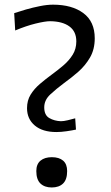

<svg xmlns="http://www.w3.org/2000/svg" viewBox="-20 -808 487 839"><path d="M226.6 -231Q166 -231 132.1 -259.5Q98.1 -288.1 98.1 -335.4Q98.1 -369.1 113.8 -394.5Q129.4 -419.9 154.3 -441.2Q179.2 -462.4 206.5 -482.4Q233.4 -502 257.8 -522.9Q282.2 -543.9 297.9 -569.3Q313.5 -594.7 313.5 -627Q313.5 -670.4 283.2 -692.6Q252.9 -714.8 198.7 -715.3Q177.7 -715.3 135.7 -705.1Q93.8 -694.8 46.4 -674.8L42 -750.5Q63.5 -757.8 93 -766.4Q122.6 -774.9 154.1 -781.2Q185.5 -787.6 211.9 -787.6Q294.4 -787.6 344.2 -750.7Q394 -713.9 394 -640.6Q394 -592.3 373.3 -556.6Q352.5 -521 321.8 -494.1Q291 -467.3 260.3 -445.3Q226.1 -419.9 199.7 -395.3Q173.3 -370.6 173.3 -338.9Q173.3 -304.7 195.6 -292Q217.8 -279.3 246.1 -278.3Q258.3 -278.3 276.6 -282.7Q294.9 -287.1 308.6 -291L312 -241.7Q296.4 -238.3 271.5 -234.6Q246.6 -231 226.6 -231ZM206.1 11.2Q174.8 11.2 156.7 -6.1Q138.7 -23.4 138.7 -60.5Q138.7 -90.8 157 -106Q175.3 -121.1 206.5 -121.1Q238.3 -121.1 255.9 -106Q273.4 -90.8 273.4 -60.5Q273.4 -23.4 255.6 -6.1Q237.8 11.2 206.1 11.2Z"/></svg>

Font: Pinar-DS2-FD Regular
Style: Regular
Weight: 400
Designer: Amin Abedi
Version: Version 2.000